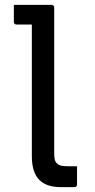

<svg xmlns="http://www.w3.org/2000/svg" viewBox="-20 -770 390 790"><path d="M37 -750Q45 -750 61.5 -750Q78 -750 97.5 -750Q117 -750 136.5 -750Q156 -750 170.5 -750Q185 -750 192 -750Q196 -750 198 -748.5Q200 -747 201.5 -745Q203 -743 203 -739Q203 -693 203 -633Q203 -573 203 -507Q203 -441 203 -374.5Q203 -308 203 -248Q203 -188 203 -142Q203 -125 205 -115Q207 -105 214 -98Q222 -90 233.5 -88Q245 -86 260 -86Q267 -86 274.5 -86Q282 -86 286 -86H297Q297 -69 297 -49Q297 -29 297 -11Q297 -7 295.5 -5Q294 -3 292 -1.5Q290 0 286 0Q282 0 272.5 0Q263 0 252 0Q241 0 231 0Q201 0 178.5 -7.5Q156 -15 141 -30.5Q126 -46 118.5 -70.5Q111 -95 111 -127Q111 -171 111 -226Q111 -281 111 -341.5Q111 -402 111 -462Q111 -522 111 -575.5Q111 -629 111 -669H103Q99 -669 88 -669Q77 -669 65.5 -669Q54 -669 48 -669Q43 -669 40 -672Q37 -675 37 -680Q37 -697 37 -714.5Q37 -732 37 -750Z"/></svg>

Font: Recursive
Style: Regular
Weight: 400
Version: Version 1.085